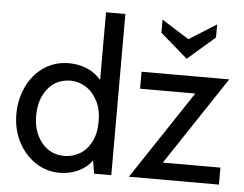

<svg xmlns="http://www.w3.org/2000/svg" viewBox="-53 -815 1132 890"><g transform="rotate(5 513.0 -370.0)"><path d="M495 -750V0H415L405 -60Q380 -26 340 -8Q300 10 255 10Q193 10 142 -24Q91 -58 61.5 -116Q32 -174 32 -244Q32 -312 59.5 -371Q87 -430 138 -465Q189 -500 255 -500Q299 -500 338 -484Q377 -468 405 -435V-750ZM415 -244Q415 -299 394 -339Q373 -379 339.5 -399.5Q306 -420 271 -420Q203 -420 163.5 -370.5Q124 -321 124 -244Q124 -170 164 -120Q204 -70 271 -70Q307 -70 340 -88.5Q373 -107 394 -146Q415 -185 415 -244ZM728 -79H996V0H577L850 -411H593V-490H1001ZM669 -678V-739L796 -659L923 -739V-678L796 -568Z"/></g></svg>

Font: Cabin
Style: Regular
Weight: 400
Designer: Pablo Impallari
Foundry: Pablo Impallari. http://www.impallari.com Igino Marini. http://www.ikern.com
Version: Version 2.200